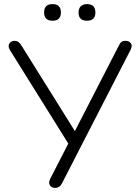

<svg xmlns="http://www.w3.org/2000/svg" viewBox="-20 -910 676 936"><path d="M404 -809Q363 -809 363 -849Q363 -869 374 -879.5Q385 -890 404 -890Q445 -890 445 -849Q445 -809 404 -809ZM236 -809Q195 -809 195 -849Q195 -890 236 -890Q277 -890 277 -849Q277 -809 236 -809ZM248 6Q232 6 223.5 -6.5Q215 -19 225 -39L313 -210L29 -665Q17 -684 25.5 -697.5Q34 -711 51 -711Q62 -711 69.5 -705.5Q77 -700 84 -689L345 -271L560 -689Q565 -700 572 -705.5Q579 -711 592 -711Q609 -711 618 -699Q627 -687 616 -666L282 -16Q271 6 248 6Z"/></svg>

Font: Chiron GoRound TC L
Style: Regular
Weight: 300
Designer: Ryoko NISHIZUKA 西塚涼子 (kana, bopomofo & ideographs); Paul D. Hunt (Latin, Greek & Cyrillic); Sandoll Communications 산돌커뮤니
Foundry: Adobe
Version: Version 1.000;hotconv 1.1.1;makeotfexe 2.6.0